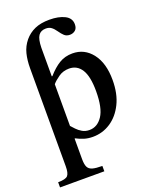

<svg xmlns="http://www.w3.org/2000/svg" viewBox="-169 -803 874 1112"><g transform="rotate(-20 268.0 -247.0)"><path d="M276 220H3V188Q50 188 63 173Q76 158 76 116V-488Q76 -537 86 -577Q96 -617 123 -650Q149 -681 186 -697.5Q223 -714 277 -714Q333 -714 370 -695.5Q407 -677 407 -639Q407 -614 393 -602.5Q379 -591 360 -591Q339 -591 326 -603Q313 -615 300 -634Q287 -653 273.5 -663Q260 -673 240 -673Q209 -673 194 -651.5Q179 -630 178 -577V-401H182Q218 -442 253.5 -463.5Q289 -485 335 -485Q409 -485 455.5 -425Q502 -365 502 -261Q502 -176 472 -115.5Q442 -55 392.5 -22.5Q343 10 283 10Q254 10 229.5 2.5Q205 -5 183 -17H179V109Q179 142 187 158.5Q195 175 216 181Q237 187 276 187ZM278 -34Q327 -34 358.5 -81.5Q390 -129 390 -233Q390 -324 363 -366.5Q336 -409 287 -409Q250 -409 222 -389.5Q194 -370 179 -352V-95Q188 -85 201.5 -70.5Q215 -56 234 -45Q253 -34 278 -34Z"/></g></svg>

Font: STIX Two Text Medium
Style: Regular
Weight: 500
Designer: Ross Mills, John Hudson & Paul Hanslow, Tiro Typeworks Ltd; with prior portions MicroPress Inc., and Coen Hoffman.
Foundry: Tiro Typeworks Ltd
Version: Version 2.13 b171